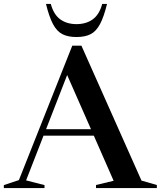

<svg xmlns="http://www.w3.org/2000/svg" viewBox="-30 -955 817 975"><path d="M688.5 -38 766.5 -15.5V0H457.5V-15.5L547 -37L446.5 -266H191L102.5 -39L196 -15V0H-10.5V-15L66 -40.5L337 -723H383.5ZM204 -299H432L311 -574ZM358.5 -832.5Q407.5 -832.5 441 -856.8Q474.5 -881 489 -935H513.5Q497.5 -869.5 478 -832.8Q458.5 -796 430.2 -781.5Q402 -767 358.5 -767Q315 -767 286.8 -781.5Q258.5 -796 239 -832.8Q219.5 -869.5 203.5 -935H228Q242.5 -881 276 -856.8Q309.5 -832.5 358.5 -832.5Z"/></svg>

Font: Newsreader 72pt Medium
Style: Regular
Weight: 500
Designer: Hugues Gentile
Foundry: Production Type
Version: Version 1.003; ttfautohint (v1.8.3)